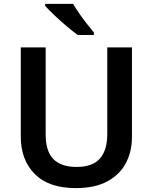

<svg xmlns="http://www.w3.org/2000/svg" viewBox="-20 -1051 787 988"><path d="M659 -345Q659 -271 627.5 -211.5Q596 -152 532 -117.5Q468 -83 370 -83Q231 -83 159 -155.5Q87 -228 87 -347V-807H215V-360Q215 -272 255 -232Q295 -192 374 -192Q457 -192 494.5 -235.5Q532 -279 532 -361V-807H659ZM356 -1031Q369 -1009 388 -981.5Q407 -954 427.5 -928Q448 -902 463 -884V-871H380Q355 -889 322 -917Q289 -945 258.5 -974Q228 -1003 212 -1021V-1031Z"/></svg>

Font: Noto Sans Telugu UI SemiBold
Style: Regular
Weight: 600
Designer: Jelle Bosma - Monotype Design Team
Foundry: Monotype Imaging Inc.
Version: Version 2.005; ttfautohint (v1.8.4.7-5d5b)